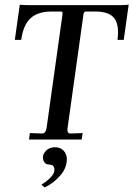

<svg xmlns="http://www.w3.org/2000/svg" viewBox="-20 -620 592 853"><path d="M276.9 86.9Q276.9 127 246.8 160.9Q216.8 194.8 178.2 212.9L164.1 200.2Q185.1 188 202.6 170.4Q220.2 152.8 221.2 140.1Q225.1 111.3 196.8 110.8Q184.6 110.8 177.7 101.8Q170.9 92.8 170.9 77.9Q170.9 63 185.5 48.6Q200.2 34.2 224.6 34.2Q249 34.2 262.9 49.6Q276.9 64.9 276.9 86.9ZM402.8 -568.8H362.8Q353 -568.8 351.1 -558.1L279.8 -48.8Q276.9 -26.9 293.9 -26.9L347.2 -28.8L342.8 0H108.9L112.8 -28.8L167 -26.9Q183.1 -26.9 187 -51.8L257.8 -557.1Q259.8 -569.3 250 -568.8H210Q147 -568.8 115 -538.3Q83 -507.8 74.2 -442.9H45.9L67.9 -599.1Q84 -597.2 107.9 -597.2H512.2Q545.9 -597.2 551.8 -600.1L529.8 -442.9H502Q510.7 -507.8 488.3 -538.3Q465.8 -568.8 402.8 -568.8Z"/></svg>

Font: Unna-Italic
Style: Italic
Weight: 400
Italic angle: -8°
Designer: Jorge de Buen U.
Foundry: Omnibus-Type
Version: Version 2.006;PS 002.006;hotconv 1.0.70;makeotf.lib2.5.58329